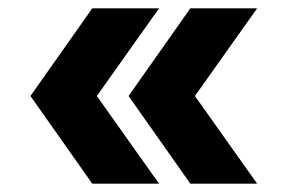

<svg xmlns="http://www.w3.org/2000/svg" viewBox="-20 -480 689 460"><path d="M436 -40 288 -250 436 -460H596L447 -250L596 -40ZM201 -40 53 -250 201 -460H361L212 -250L361 -40Z"/></svg>

Font: Atkinson Hyperlegible Next
Style: Bold
Weight: 700
Designer: Elliott Scott, Megan Eiswerth, Linus Boman, Theodore Petrosky, Letters from Sweden
Foundry: Applied Design Works, Letters from Sweden
Version: Version 2.001